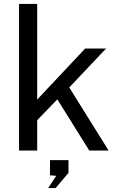

<svg xmlns="http://www.w3.org/2000/svg" viewBox="-20 -763 602 973"><path d="M76.5 0V-743H168.5V-258.5L411.5 -517H517.5L331 -320L530.5 0H432.5L270.5 -259.5L168.5 -154V0ZM224 190 265 128 233.5 125.5V48.5H327V113L262 190Z"/></svg>

Font: Public Sans Thin
Style: Regular
Weight: 400
Version: Version 2.001